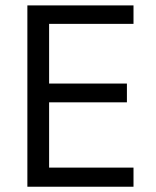

<svg xmlns="http://www.w3.org/2000/svg" viewBox="-20 -708 592 728"><path d="M486.2 -72.5H166.2V-320H461.2V-391.2H166.2V-617.5H486.2V-687.5H83.8V0H486.2Z"/></svg>

Font: Cambay
Style: Regular
Weight: 400
Version: Version 1.180;PS 001.180;hotconv 1.0.70;makeotf.lib2.5.58329